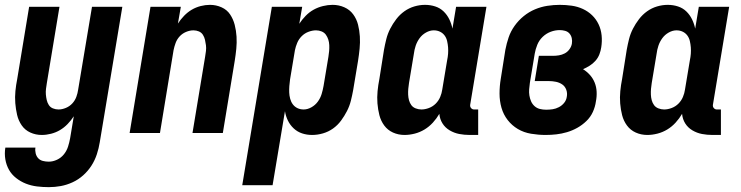

<svg xmlns="http://www.w3.org/2000/svg" viewBox="-32 -548 3052 791"><path d="M169 223Q144 223 120 220Q96 217 74.5 208.5Q53 200 34.5 185.5Q16 171 5 151.5Q-6 132 -10 108.5Q-14 85 -10 60H114Q112 72 115 84Q118 96 125.5 104Q133 112 144.5 115Q156 118 169 118Q186 118 203 110Q220 102 231.5 87.5Q243 73 248.5 55.5Q254 38 257 21L272 -69Q261 -52 246.5 -37Q232 -22 215 -12Q198 -2 178.5 3Q159 8 140 8Q115 8 93 -2Q71 -12 57.5 -31.5Q44 -51 38.5 -74.5Q33 -98 31 -123Q29 -148 31.5 -173Q34 -198 39 -223L88 -520H213L161 -206Q159 -194 157.5 -182Q156 -170 157 -158.5Q158 -147 160.5 -136Q163 -125 169 -115.5Q175 -106 186 -101.5Q197 -97 209 -97Q224 -97 239.5 -103.5Q255 -110 266 -122Q277 -134 282.5 -149Q288 -164 290 -179L347 -520H472L379 38Q375 63 367 87.5Q359 112 345 134Q331 156 311 174Q291 192 267 203Q243 214 218.5 218.5Q194 223 169 223Z M502 0 588 -520H713L701 -451Q712 -468 726.5 -483Q741 -498 758 -508Q775 -518 794.5 -523Q814 -528 833 -528Q858 -528 880.5 -518Q903 -508 916 -488.5Q929 -469 935 -445.5Q941 -422 942.5 -397Q944 -372 941.5 -347Q939 -322 935 -297L886 0H761L813 -314Q815 -326 816.5 -338Q818 -350 816.5 -361.5Q815 -373 812.5 -384Q810 -395 804 -404.5Q798 -414 787.5 -418.5Q777 -423 765 -423Q750 -423 734.5 -416.5Q719 -410 708 -398Q697 -386 691.5 -371Q686 -356 683 -341L627 0Z M966 215 1088 -520H1213L1201 -450Q1212 -467 1227 -482.5Q1242 -498 1260 -508Q1278 -518 1298.5 -523Q1319 -528 1338 -528Q1364 -528 1386.5 -518Q1409 -508 1423 -489Q1437 -470 1443 -446.5Q1449 -423 1450.5 -398Q1452 -373 1449.5 -347.5Q1447 -322 1443 -297L1423 -177Q1419 -155 1413.5 -133Q1408 -111 1397.5 -90.5Q1387 -70 1373 -51Q1359 -32 1340 -18.5Q1321 -5 1298.5 1.5Q1276 8 1254 8Q1232 8 1212.5 1.5Q1193 -5 1178 -19Q1163 -33 1154 -51.5Q1145 -70 1142 -90L1091 215ZM1219 -97Q1235 -97 1251 -106Q1267 -115 1277.5 -129.5Q1288 -144 1293 -160.5Q1298 -177 1301 -194L1321 -314Q1323 -326 1324 -338Q1325 -350 1324.5 -362Q1324 -374 1320.5 -385Q1317 -396 1310.5 -405Q1304 -414 1293 -418.5Q1282 -423 1270 -423Q1255 -423 1239 -417Q1223 -411 1211 -399Q1199 -387 1192.5 -371.5Q1186 -356 1183 -341L1163 -221Q1161 -207 1160 -193.5Q1159 -180 1159.5 -167Q1160 -154 1163.5 -141Q1167 -128 1174.5 -118Q1182 -108 1193.5 -102.5Q1205 -97 1219 -97Z M1635 8Q1609 8 1587 -2Q1565 -12 1551 -31Q1537 -50 1531 -73.5Q1525 -97 1523 -122Q1521 -147 1523.5 -172.5Q1526 -198 1531 -223L1550 -343Q1554 -365 1559.5 -387Q1565 -409 1575.5 -429.5Q1586 -450 1600.5 -469Q1615 -488 1634 -501.5Q1653 -515 1675 -521.5Q1697 -528 1719 -528Q1741 -528 1761 -521.5Q1781 -515 1795.5 -501Q1810 -487 1819 -468.5Q1828 -450 1832 -430L1847 -520H1972L1905 -116Q1904 -108 1909 -102.5Q1914 -97 1921 -97H1938V8H1903Q1881 8 1860 4Q1839 0 1820.5 -11Q1802 -22 1791 -39.5Q1780 -57 1778 -79Q1767 -60 1751.5 -43Q1736 -26 1717 -14.5Q1698 -3 1676.5 2.5Q1655 8 1635 8ZM1704 -97Q1719 -97 1735 -103Q1751 -109 1763 -121Q1775 -133 1781.5 -148.5Q1788 -164 1790 -179L1810 -299Q1813 -313 1814 -326.5Q1815 -340 1814 -353Q1813 -366 1810 -379Q1807 -392 1799.5 -402Q1792 -412 1780.5 -417.5Q1769 -423 1755 -423Q1739 -423 1723 -414Q1707 -405 1696.5 -390.5Q1686 -376 1680.5 -359.5Q1675 -343 1673 -326L1653 -206Q1651 -194 1650 -182Q1649 -170 1649.5 -158Q1650 -146 1653 -135Q1656 -124 1662.5 -115Q1669 -106 1680.5 -101.5Q1692 -97 1704 -97Z M2216 8Q2186 8 2156 3Q2126 -2 2101.5 -16.5Q2077 -31 2059.5 -53.5Q2042 -76 2034 -104Q2026 -132 2026 -162.5Q2026 -193 2031 -223L2050 -343Q2055 -369 2063.5 -394Q2072 -419 2088 -441.5Q2104 -464 2125.5 -481.5Q2147 -499 2172 -509.5Q2197 -520 2223 -524Q2249 -528 2274 -528Q2299 -528 2323.5 -524.5Q2348 -521 2369.5 -511Q2391 -501 2407.5 -485Q2424 -469 2434 -448Q2444 -427 2446.5 -402.5Q2449 -378 2445 -353Q2443 -339 2437.5 -324.5Q2432 -310 2421.5 -298Q2411 -286 2397.5 -277.5Q2384 -269 2370 -263Q2386 -253 2398.5 -239Q2411 -225 2418 -207.5Q2425 -190 2426 -170Q2427 -150 2423 -130Q2420 -108 2410.5 -87Q2401 -66 2384 -49.5Q2367 -33 2346.5 -21.5Q2326 -10 2304 -3.5Q2282 3 2260 5.5Q2238 8 2216 8ZM2218 -96Q2232 -96 2245 -98Q2258 -100 2270.5 -106.5Q2283 -113 2292 -124Q2301 -135 2303 -149Q2306 -164 2301 -178Q2296 -192 2284.5 -200Q2273 -208 2258.5 -211Q2244 -214 2229 -214H2171L2188 -318H2246Q2258 -318 2270.5 -320Q2283 -322 2294.5 -328Q2306 -334 2314 -345Q2322 -356 2324 -368Q2326 -380 2323.5 -391Q2321 -402 2314 -410Q2307 -418 2296 -421Q2285 -424 2274 -424Q2255 -424 2236.5 -417Q2218 -410 2203.5 -396Q2189 -382 2181.5 -363.5Q2174 -345 2171 -327L2151 -207Q2149 -193 2148 -180Q2147 -167 2149 -154.5Q2151 -142 2156 -130.5Q2161 -119 2170.5 -110.5Q2180 -102 2192.5 -99Q2205 -96 2218 -96Z M2635 8Q2609 8 2587 -2Q2565 -12 2551 -31Q2537 -50 2531 -73.5Q2525 -97 2523 -122Q2521 -147 2523.5 -172.5Q2526 -198 2531 -223L2550 -343Q2554 -365 2559.5 -387Q2565 -409 2575.5 -429.5Q2586 -450 2600.5 -469Q2615 -488 2634 -501.5Q2653 -515 2675 -521.5Q2697 -528 2719 -528Q2741 -528 2761 -521.5Q2781 -515 2795.5 -501Q2810 -487 2819 -468.5Q2828 -450 2832 -430L2847 -520H2972L2905 -116Q2904 -108 2909 -102.5Q2914 -97 2921 -97H2938V8H2903Q2881 8 2860 4Q2839 0 2820.5 -11Q2802 -22 2791 -39.5Q2780 -57 2778 -79Q2767 -60 2751.5 -43Q2736 -26 2717 -14.5Q2698 -3 2676.5 2.5Q2655 8 2635 8ZM2704 -97Q2719 -97 2735 -103Q2751 -109 2763 -121Q2775 -133 2781.5 -148.5Q2788 -164 2790 -179L2810 -299Q2813 -313 2814 -326.5Q2815 -340 2814 -353Q2813 -366 2810 -379Q2807 -392 2799.5 -402Q2792 -412 2780.5 -417.5Q2769 -423 2755 -423Q2739 -423 2723 -414Q2707 -405 2696.5 -390.5Q2686 -376 2680.5 -359.5Q2675 -343 2673 -326L2653 -206Q2651 -194 2650 -182Q2649 -170 2649.5 -158Q2650 -146 2653 -135Q2656 -124 2662.5 -115Q2669 -106 2680.5 -101.5Q2692 -97 2704 -97Z"/></svg>

Font: Iosevka Curly Extrabold
Style: Italic
Weight: 800
Italic angle: -9°
Monospace: yes
Designer: Belleve Invis
Foundry: Belleve Invis
Version: Version 22.1.2; ttfautohint (v1.8.4)